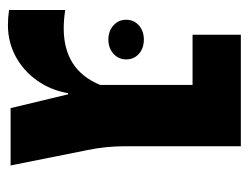

<svg xmlns="http://www.w3.org/2000/svg" viewBox="-92 -534 633 489"><g transform="rotate(90 224.5 -289.5)"><path d="M5.4 0ZM5.4 3.9V-139.2Q28.3 -135.3 53.2 -135.3Q158.2 -135.7 196.3 -228V-463.4H68.4V-586.4H352.5V-290Q352.5 -242.7 362.3 -195.3L401.4 0H255.4L220.2 -146.5H217.3Q210 -103 185.5 -68.1Q161.1 -33.2 124.3 -13.2Q87.4 6.8 43.9 6.8Q23.9 6.8 5.4 3.9ZM30.3 -294.4Q30.3 -314 44.7 -326.7Q59.1 -339.4 80.6 -339.4Q103 -339.4 117.2 -326.7Q131.3 -314 131.3 -294.4Q131.3 -274.9 116.9 -262Q102.5 -249 80.6 -249Q59.1 -249 44.7 -262Q30.3 -274.9 30.3 -294.4Z"/></g></svg>

Font: Heebo ExtraBold
Style: Regular
Weight: 800
Designer: Oded Ezer
Foundry: Meir Sadan
Version: Version 2.001; ttfautohint (v1.5.14-ce02) -l 8 -r 50 -G 200 